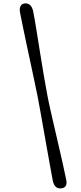

<svg xmlns="http://www.w3.org/2000/svg" viewBox="-20 -857 466 1111"><path d="M197.7 -298.4Q204.6 -262.1 213.6 -212.5Q222.6 -163 232.2 -107.6Q241.9 -52.2 251.8 3Q261.8 58.2 270.4 106.6Q279 155 285.6 189.2Q297 238.5 335.3 232.7Q374.2 228 362.2 179Q355.4 143.7 344.4 95.2Q333.5 46.8 320.9 -8Q308.2 -62.8 295.5 -117.7Q282.9 -172.5 271.8 -221.2Q260.7 -270 254.1 -305.7Q245.4 -350.8 234.4 -415.3Q223.4 -479.8 212.2 -550.3Q200.9 -620.9 190.6 -685Q180.3 -749.1 171.7 -793.1Q160 -841.5 121.7 -837.1Q104.3 -834.5 97.9 -819.5Q91.5 -804.4 96.4 -782Q103.1 -747.8 112.9 -699.9Q122.7 -652 134.4 -597.4Q146.1 -542.8 157.9 -487.7Q169.7 -432.5 180.1 -383.4Q190.6 -334.3 197.7 -298.4Z"/></svg>

Font: Fraunces 9pt S050 SemiBold
Style: Italic
Weight: 600
Italic angle: -16°
Version: Version 1.000; ttfautohint (v1.8.3)